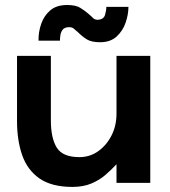

<svg xmlns="http://www.w3.org/2000/svg" viewBox="-20 -720 669 756"><path d="M180.3 -500V-246.3Q180.3 -175.7 203.7 -138.5Q227 -101.3 292.7 -101.3Q333.7 -101.3 366.5 -124.5Q399.3 -147.7 419 -186.3Q438.7 -225 438.7 -272V-500H571.7V0H438.7V-73.3Q419.7 -52.7 396 -32Q372.3 -11.3 340.3 2.3Q308.3 16 265.3 16Q183.3 16 135.5 -17.3Q87.7 -50.7 67.3 -109.2Q47 -167.7 47 -243.3V-500ZM327 -666.7Q339 -656.7 346 -649.3Q353 -642 365.7 -642Q388.3 -643.7 393.5 -661.2Q398.7 -678.7 398.7 -693H485.7Q485.7 -663.3 474.7 -631Q463.7 -598.7 439.2 -576.2Q414.7 -553.7 374.3 -553.7Q340.3 -553.7 322.2 -564.8Q304 -576 288.3 -592Q276.3 -603 269.2 -608.3Q262 -613.7 249.3 -613Q233.7 -612 226.7 -603Q219.7 -594 217.8 -581.7Q216 -569.3 216 -560H131.7Q131 -593.7 142.2 -626Q153.3 -658.3 178 -679.3Q202.7 -700.3 244 -700.3Q278 -700.3 295.5 -689.5Q313 -678.7 327 -666.7Z"/></svg>

Font: Nata Sans
Style: Regular
Weight: 400
Designer: Daniel Uzquiano Cruz
Version: Version 1.001